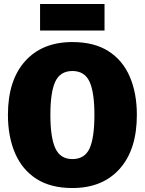

<svg xmlns="http://www.w3.org/2000/svg" viewBox="-20 -928 730 968"><path d="M345 20Q236 20 164 -26Q92 -72 56 -155.5Q20 -239 20 -349Q20 -523 106.5 -619.5Q193 -716 345 -716Q454 -716 526 -670.5Q598 -625 634 -542Q670 -459 670 -349Q670 -174 583.5 -77Q497 20 345 20ZM345 -126Q407 -126 431.5 -179.5Q456 -233 456 -349Q456 -464 431 -517Q406 -570 345 -570Q284 -570 259 -517Q234 -464 234 -349Q234 -235 259 -180.5Q284 -126 345 -126ZM507 -774H182V-908H507Z"/></svg>

Font: Trujillo Black
Style: Regular
Weight: 900
Designer: Fira Sans original fonts by bBox Type GmbH, Carrois Corporate GbR, & Edenspiekermann AG / Changes by Cristiano Sobral
Foundry: Fira Sans original fonts by bBox Type GmbH, Carrois Corporate GbR, & Edenspiekermann AG / Changes by Cristiano Sobral
Version: Version 4.301;July 28, 2020;FontCreator 13.0.0.2655 64-bit